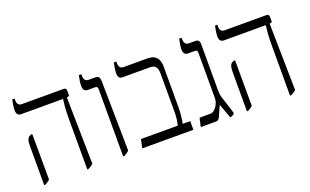

<svg xmlns="http://www.w3.org/2000/svg" viewBox="-75 -1007 2219 1373"><g transform="rotate(-20 1034.5 -320.0)"><path d="M399 7V-372Q399 -429 402 -466Q405 -503 408 -524V-526H90Q55 -526 55 -569Q55 -584 58 -603.5Q61 -623 66 -647H84V-633Q84 -592 120 -592H438Q457 -592 457 -571V-532L438 -526L447 -19Q439 -11 429.5 -5Q420 1 408 7ZM71 7V-292Q71 -323 77 -338.5Q83 -354 93 -359L111 -367L116 -361L117 -19Q104 -5 80 7Z M672 7V-500Q672 -514 668 -520Q664 -526 652 -526H597Q562 -526 562 -569Q562 -586 565 -605.5Q568 -625 573 -647H592V-636Q592 -592 627 -592H678Q696 -592 703.5 -582.5Q711 -573 712 -551L720 -20Q706 -5 681 7Z M820 0 834 -66H1114Q1119 -84 1122.5 -109.5Q1126 -135 1126 -167V-456Q1126 -496 1112 -511Q1098 -526 1068 -526H863Q844 -526 836 -536.5Q828 -547 828 -571Q828 -584 831 -603.5Q834 -623 839 -647H858V-636Q858 -592 893 -592H1076Q1164 -592 1164 -497V-191Q1164 -152 1160 -118Q1156 -84 1152 -66H1209V0Z M1487 6Q1475 -25 1465.5 -53Q1456 -81 1447 -103L1414 -29Q1408 -14 1400.5 -7Q1393 0 1380 0H1265L1280 -66H1362Q1379 -66 1395 -80.5Q1411 -95 1421 -116.5Q1431 -138 1431 -160V-502Q1431 -515 1427.5 -520.5Q1424 -526 1412 -526H1360Q1325 -526 1325 -569Q1325 -588 1328.5 -607.5Q1332 -627 1336 -647H1355V-636Q1355 -592 1390 -592H1440Q1471 -592 1471 -557V-206Q1471 -180 1475 -162Q1479 -144 1489 -117L1522 -13Q1518 -7 1508.5 -1Q1499 5 1492 6Z M1942 7V-372Q1942 -429 1945 -466Q1948 -503 1951 -524V-526H1633Q1598 -526 1598 -569Q1598 -584 1601 -603.5Q1604 -623 1609 -647H1627V-633Q1627 -592 1663 -592H1981Q2000 -592 2000 -571V-532L1981 -526L1990 -19Q1982 -11 1972.5 -5Q1963 1 1951 7ZM1614 7V-292Q1614 -323 1620 -338.5Q1626 -354 1636 -359L1654 -367L1659 -361L1660 -19Q1647 -5 1623 7Z"/></g></svg>

Font: Noto Serif Hebrew SemiCondensed Light
Style: Regular
Weight: 300
Width: 4
Designer: Monotype Design Team
Foundry: Monotype Imaging Inc.
Version: Version 2.004; ttfautohint (v1.8.4.7-5d5b)